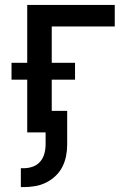

<svg xmlns="http://www.w3.org/2000/svg" viewBox="-20 -540 540 783"><path d="M65 223V146H77Q96 146 114 139.5Q132 133 144 119Q156 105 161 86.5Q166 68 166 49V0H91V-215H27V-284H91V-520H448V-432H191V-284H286V-215H191V-88H254V49Q254 73 249.5 96Q245 119 234.5 140Q224 161 206.5 177.5Q189 194 168 204.5Q147 215 123.5 219Q100 223 77 223Z"/></svg>

Font: Iosevka Custom Semibold
Style: Regular
Weight: 600
Designer: Belleve Invis
Foundry: Belleve Invis
Version: Version 27.0.2; ttfautohint (v1.8.4)